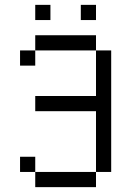

<svg xmlns="http://www.w3.org/2000/svg" viewBox="-20 -770 540 790"><path d="M187.5 -687.5H125V-750H187.5ZM62.5 -125H125V-62.5H62.5ZM62.5 -562.5H125V-500H62.5ZM125 -62.5H375V0H125ZM125 -375H375V-562.5H437.5V-62.5H375V-312.5H125ZM125 -625H375V-562.5H125ZM312.5 -750H375V-687.5H312.5Z"/></svg>

Font: 寒蝉点阵体 16px
Style: Regular
Weight: 400
Designer: Designed by Warren2060
Foundry: ChillType
Version: Version 1.000